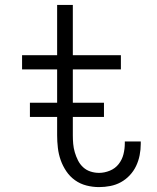

<svg xmlns="http://www.w3.org/2000/svg" viewBox="-20 -755 640 783"><path d="M384 8Q358 8 332.5 1.5Q307 -5 286 -20Q265 -35 250.5 -56.5Q236 -78 227.5 -102Q219 -126 216 -152Q213 -178 213 -203V-472H70V-530H213V-735H277V-530H473V-472H277V-203Q277 -186 278.5 -168.5Q280 -151 285 -134Q290 -117 298 -101Q306 -85 319 -73Q332 -61 349 -55.5Q366 -50 384 -50Q406 -50 428 -59Q450 -68 464 -86Q478 -104 483.5 -126Q489 -148 489 -171Q489 -173 489 -174.5Q489 -176 489 -178H554Q554 -176 554 -173.5Q554 -171 554 -168Q554 -145 549.5 -122Q545 -99 535 -78Q525 -57 509 -40Q493 -23 473 -12Q453 -1 430 3.5Q407 8 384 8ZM102 -278V-336H404V-278Z"/></svg>

Font: Iosevka Curly Slab LtEx
Style: Regular
Weight: 300
Width: 7
Monospace: yes
Designer: Belleve Invis
Foundry: Belleve Invis
Version: Version 11.1.0; ttfautohint (v1.8.3)